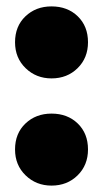

<svg xmlns="http://www.w3.org/2000/svg" viewBox="-20 -571 323 600"><path d="M27 -439Q27 -489 59.5 -520Q92 -551 141 -551Q191 -551 223 -520Q255 -489 255 -439Q255 -390 222.5 -358Q190 -326 141 -326Q93 -326 60 -358Q27 -390 27 -439ZM27 -104Q27 -154 59.5 -185Q92 -216 141 -216Q191 -216 223 -185Q255 -154 255 -104Q255 -55 222.5 -23Q190 9 141 9Q93 9 60 -23Q27 -55 27 -104Z"/></svg>

Font: CMG Sans ExtraBold
Style: Regular
Weight: 800
Designer: Julieta Ulanovsky
Foundry: Julieta Ulanovsky
Version: Version 7.200